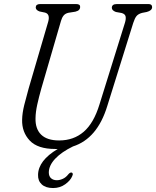

<svg xmlns="http://www.w3.org/2000/svg" viewBox="-20 -720 770 946"><path d="M470 -205 595.5 -607.5Q601.5 -627 598.8 -639.2Q596 -651.5 579 -656L551 -661Q531 -668.5 531 -681.5Q531 -700 555.5 -700H712Q729.5 -700 729.5 -685Q729.5 -668 703 -661L680 -656.5Q661.5 -651.5 652.8 -641Q644 -630.5 636.5 -607L508.5 -197.5Q459.5 -37 339.5 1.5Q283 29 252 62Q221 95 220.5 129Q220.5 148.5 231.5 158.2Q242.5 168 260 168Q274 168 289.2 161.2Q304.5 154.5 316.5 139Q325 129 332.5 130Q336 130.5 338 134.8Q340 139 336 147.5Q327.5 169 301.5 187.8Q275.5 206.5 241.5 206.5Q205.5 206.5 186 188.8Q166.5 171 167.5 141.5Q168.5 71 264.5 14Q258.5 14 252 14Q165.5 14 126.5 -27.5Q87.5 -69 89 -130Q89.5 -162.5 99.5 -202.8Q109.5 -243 121 -283.5L217.5 -613Q228 -651 201.5 -658L175 -663.5Q156 -670 156 -684Q157 -700 177.5 -700H355.5Q375.5 -700 375 -685.5Q375 -678 370 -672Q365 -666 351.5 -662.5L317 -657Q301.5 -653.5 293.2 -643.2Q285 -633 280.5 -617L183.5 -283.5Q171.5 -241 163.5 -204.5Q155.5 -168 155 -138Q153.5 -85 182.8 -56.5Q212 -28 271.5 -28Q343 -28 392.5 -70.8Q442 -113.5 470 -205Z"/></svg>

Font: Fraunces 144pt S100 Light
Style: Italic
Weight: 300
Italic angle: -16°
Version: Version 1.000; ttfautohint (v1.8.3)